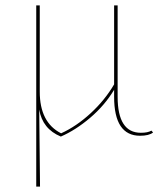

<svg xmlns="http://www.w3.org/2000/svg" viewBox="-20 -490 605 710"><path d="M114 200V-470H127V-151Q127 -37 206 3Q263 -23 315.5 -71.5Q368 -120 402 -178V-470H415V-132Q415 1 501 1Q527 1 540 -7L546 0Q531 12 498 12Q402 12 402 -132V-158Q367 -100 313.5 -54.5Q260 -9 205 15Q137 -13 125 -85L128 200Z"/></svg>

Font: Almendra Display
Style: Regular
Weight: 400
Designer: Ana Sanfelippo
Foundry: Ana Sanfelippo
Version: Version 1.004